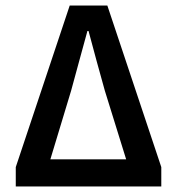

<svg xmlns="http://www.w3.org/2000/svg" viewBox="-20 -674 640 694"><path d="M37 0V-70L232 -654H368L563 -70V0ZM162 -98H436L359 -346Q345 -397 329.5 -452.5Q314 -508 300 -562H296Q281 -508 266 -452.5Q251 -397 237 -346Z"/></svg>

Font: Source Code Pro Semibold
Style: Regular
Weight: 600
Monospace: yes
Designer: Paul D. Hunt, Teo Tuominen
Foundry: Adobe Systems Incorporated
Version: Version 2.030;PS 1.000;hotconv 16.6.51;makeotf.lib2.5.65220